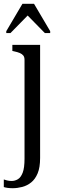

<svg xmlns="http://www.w3.org/2000/svg" viewBox="-46 -752 300 1010"><path d="M83 83V-437Q83 -452 76.5 -460Q70 -468 58.5 -473Q47 -478 28 -482L19 -484V-516H165V79Q165 129 152 160Q139 191 117.5 208Q96 225 70.5 231.5Q45 238 21 238Q7 238 -5 236.5Q-17 235 -26 232V192Q-21 194 -9.5 197Q2 200 15 200Q33 200 48.5 190.5Q64 181 73.5 156Q83 131 83 83ZM133 -732H72L-13 -588V-578H9L108 -679H91L190 -578H218V-588Z"/></svg>

Font: Roboto Serif 120pt ExtraCondensed
Style: Regular
Weight: 400
Width: 2
Designer: Greg Gazdowicz
Foundry: Commercial Type
Version: Version 1.008